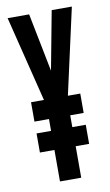

<svg xmlns="http://www.w3.org/2000/svg" viewBox="-75 -663 401 703"><g transform="rotate(-10 125.0 -311.5)"><path d="M169 0H90V-117H36V-188H90V-232H36V-304H84L5 -622H85L128 -405L169 -623H244L173 -304H219V-232H169V-188H219V-117H169Z"/></g></svg>

Font: Inconsolata UltraCondensed ExtraBold
Style: Regular
Weight: 800
Width: 1
Monospace: yes
Designer: Raph Levien, Cyreal, Brenton Simpson
Foundry: Raph Levien, Cyreal, Google
Version: Version 3.001; ttfautohint (v1.8.2.53-6de2)